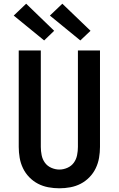

<svg xmlns="http://www.w3.org/2000/svg" viewBox="-20 -1007 640 1035"><path d="M300 8Q270 8 240.5 2.5Q211 -3 185 -16.5Q159 -30 138 -51.5Q117 -73 104 -100Q91 -127 86 -156.5Q81 -186 81 -215V-735H200V-215Q200 -193 204.5 -170.5Q209 -148 222 -130Q235 -112 256.5 -102.5Q278 -93 300 -93Q322 -93 343.5 -102.5Q365 -112 378 -130Q391 -148 395.5 -170.5Q400 -193 400 -215V-735H519V-215Q519 -186 514 -156.5Q509 -127 496 -100Q483 -73 462 -51.5Q441 -30 415 -16.5Q389 -3 359.5 2.5Q330 8 300 8ZM413 -789 249 -923 316 -987 468 -841ZM218 -789 54 -923 121 -987 272 -841Z"/></svg>

Font: Iosevka Aile
Style: Bold
Weight: 700
Designer: Belleve Invis
Foundry: Belleve Invis
Version: Version 28.0.1; ttfautohint (v1.8.4)